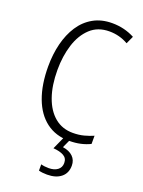

<svg xmlns="http://www.w3.org/2000/svg" viewBox="-176 -804 840 1124"><g transform="rotate(20 244.0 -242.0)"><path d="M323 -673Q251 -673 204.5 -629.5Q158 -586 135.5 -514.5Q113 -443 113 -357Q113 -261 138 -190Q163 -119 210 -80Q257 -41 323 -41Q361 -41 392.5 -49.5Q424 -58 449 -69V-18Q423 -5 390.5 2.5Q358 10 318 10Q235 10 176 -34.5Q117 -79 86 -162Q55 -245 55 -358Q55 -434 71.5 -500Q88 -566 121 -616.5Q154 -667 204.5 -695.5Q255 -724 322 -724Q398 -724 462 -690L440 -642Q386 -673 323 -673ZM384 141Q384 188 352 214Q320 240 265 240Q234 240 213 234V195Q234 201 261 201Q295 201 316 185.5Q337 170 337 142Q337 112 313 98.5Q289 85 248 82L285 0H324L298 57Q339 63 361.5 85Q384 107 384 141Z"/></g></svg>

Font: Noto Sans Devanagari UI Condensed Light
Style: Regular
Weight: 300
Width: 3
Designer: Jelle Bosma - Monotype Design Team
Foundry: Monotype Imaging Inc.
Version: Version 2.004; ttfautohint (v1.8.4.7-5d5b)